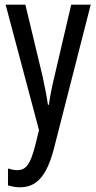

<svg xmlns="http://www.w3.org/2000/svg" viewBox="-20 -557 410 817"><path d="M4 -537 146 -3 129 65C109 141 92 167 53 167C41 167 27 164 14 160V232C32 237 48 240 64 240C137 240 178 191 208 81L366 -537H283L212 -233C201 -188 193 -148 188 -111H184C178 -153 169 -195 161 -233L88 -537Z"/></svg>

Font: Noto Sans Sinhala ExtraCondensed
Style: Regular
Weight: 400
Width: 2
Designer: Jelle Bosma - Monotype Design Team
Foundry: Monotype Imaging Inc.
Version: Version 2.006